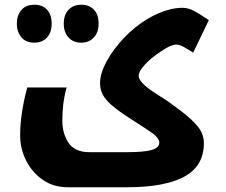

<svg xmlns="http://www.w3.org/2000/svg" viewBox="-20 -550 952 810"><path d="M266 240Q206 240 161 209Q116 178 90.5 128Q65 78 65 21Q65 -26 73 -78Q81 -130 95 -181H261Q250 -140 246.5 -106Q243 -72 243 -41Q243 14 269.5 53Q296 92 357 92H514Q589 92 620.5 82.5Q652 73 652 52Q652 41 642.5 29.5Q633 18 622 11Q612 4 588 -12Q564 -28 529 -50Q479 -82 451.5 -106Q424 -130 413 -152Q402 -174 402 -200Q402 -258 461 -340Q501 -394 550 -433.5Q599 -473 651 -495Q703 -517 750 -517Q772 -517 794.5 -506Q817 -495 861 -465L795 -328Q773 -342 755 -352Q737 -362 723 -362Q713 -362 697.5 -355.5Q682 -349 659 -333Q616 -305 590.5 -276.5Q565 -248 565 -231Q565 -216 582 -198.5Q599 -181 621.5 -166Q644 -151 658 -142Q675 -132 693 -119Q711 -106 738 -86Q791 -46 815.5 -15Q840 16 840 54Q840 151 757 195.5Q674 240 516 240ZM125 -370Q89 -370 70 -393Q51 -416 51 -450Q51 -485 70 -507.5Q89 -530 125 -530Q160 -530 179 -508.5Q198 -487 198 -450Q198 -413 178 -391.5Q158 -370 125 -370ZM323 -370Q289 -370 269 -392Q249 -414 249 -450Q249 -487 269 -508.5Q289 -530 323 -530Q357 -530 376.5 -509Q396 -488 396 -450Q396 -413 375.5 -391.5Q355 -370 323 -370Z"/></svg>

Font: Noto Kufi Arabic Black
Style: Regular
Weight: 900
Designer: Monotype Design Team, David Williams, Khaled Hosny
Foundry: Google LLC
Version: Version 2.109; ttfautohint (v1.8.4.7-5d5b)